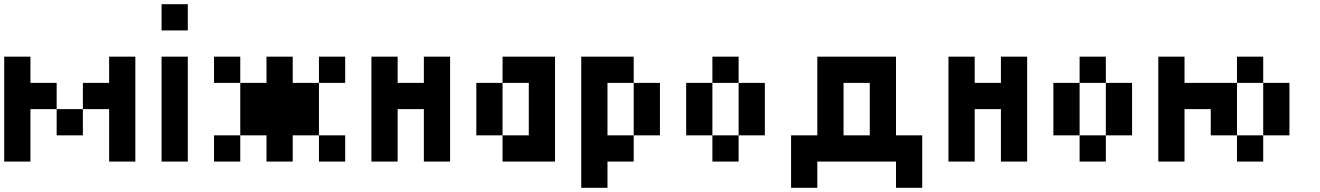

<svg xmlns="http://www.w3.org/2000/svg" viewBox="-20 -770 6290 915"><path d="M0 0V-500H125V-375H250V-250H125V0ZM625 0H500V-250H375V-375H500V-500H625ZM375 -125H250V-250H375Z M750 -625V-750H875V-625ZM875 0H750V-500H875Z M1000 -375V-500H1125V-375H1250V-500H1375V-375H1500V-125H1375V0H1250V-125H1125V-375ZM1500 -375V-500H1625V-375ZM1125 -125V0H1000V-125ZM1625 -125V0H1500V-125Z M1875 0H1750V-500H1875V-375H2000V-500H2125V0H2000V-250H1875Z M2375 0V-125H2250V-375H2375V-125H2500V-375H2375V-500H2625V0Z M3000 -125V0H2875V125H2750V-500H3000V-375H2875V-125ZM3125 -125H3000V-375H3125Z M3375 -375V-500H3500V-375ZM3375 -125H3250V-375H3375ZM3625 -125H3500V-375H3625ZM3500 -125V0H3375V-125Z M4250 -125H4375V125H4250V0H3875V125H3750V-125H3875V-500H4250ZM4000 -125H4125V-375H4000Z M4625 0H4500V-500H4625V-375H4750V-500H4875V0H4750V-250H4625Z M5125 -375V-500H5250V-375ZM5125 -125H5000V-375H5125ZM5375 -125H5250V-375H5375ZM5250 -125V0H5125V-125Z M5875 -125H5750V-250H5625V0H5500V-500H5625V-375H5875ZM6000 -375H5875V-500H6000ZM6125 -125H6000V-375H6125ZM6000 -125V0H5875V-125Z"/></svg>

Font: Tiny5
Style: Regular
Weight: 400
Designer: Stefan Schmidt
Foundry: Made with Bits'n'Picas by Kreative Software
Version: Version 1.002; ttfautohint (v1.8.4.7-5d5b)